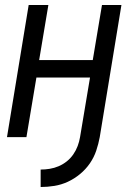

<svg xmlns="http://www.w3.org/2000/svg" viewBox="-20 -550 540 770"><path d="M143 200V130Q161 130 179.5 127Q198 124 215.5 116.5Q233 109 248 97Q263 85 274 69Q285 53 291.5 35.5Q298 18 301 0L341 -239H126L86 0H8L95 -530H174L137 -309H352L389 -530H467L380 0Q375 27 366 54Q357 81 340.5 105Q324 129 301 148Q278 167 252 179Q226 191 198 195.5Q170 200 143 200Z"/></svg>

Font: Iosevka Curly Oblique
Style: Regular
Weight: 400
Italic angle: -9°
Monospace: yes
Designer: Belleve Invis
Foundry: Belleve Invis
Version: Version 11.1.0; ttfautohint (v1.8.3)